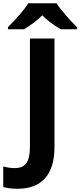

<svg xmlns="http://www.w3.org/2000/svg" viewBox="-94 -951 493 1181"><path d="M-45 -784Q45 -874 80 -931H254Q268 -907 305 -864Q342 -821 379 -784V-771H280Q205 -815 166 -857Q127 -816 54 -771H-45ZM-74 199V73Q-37 83 -3 83Q46 83 68 52.5Q90 22 90 -45V-714H241V-46Q241 80 183.5 145Q126 210 15 210Q-40 210 -74 199Z"/></svg>

Font: OpenSansMMV
Style: Bold
Weight: 700
Foundry: Ascender Corporation
Version: Version 4.001